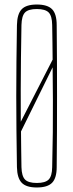

<svg xmlns="http://www.w3.org/2000/svg" viewBox="-20 -825 324 850"><path d="M143 5Q96 5 76 -16Q56 -37 55 -85Q53.5 -169.5 52.8 -246.8Q52 -324 52 -399.5Q52 -475 52.8 -552.2Q53.5 -629.5 55 -714Q56 -763 76 -784Q96 -805 143 -805Q190.5 -805 210.8 -784Q231 -763 231 -714Q232 -629.5 232.2 -552.2Q232.5 -475 232.5 -399.5Q232.5 -324 232.2 -246.8Q232 -169.5 231 -85Q231 -37 210.8 -16Q190.5 5 143 5ZM143 -15Q180.5 -15 195.5 -30.2Q210.5 -45.5 211 -85Q213 -165.5 213.8 -239.2Q214.5 -313 214.2 -384Q214 -455 213 -527L73 -243Q73 -205.5 73.8 -166Q74.5 -126.5 75 -85Q76 -45.5 90.8 -30.2Q105.5 -15 143 -15ZM72 -286 213 -561Q212.5 -598.5 212.2 -636.5Q212 -674.5 211 -714Q210.5 -754.5 195.5 -769.8Q180.5 -785 143 -785Q105.5 -785 90.8 -769.8Q76 -754.5 75 -714Q73.5 -638 72.8 -567.2Q72 -496.5 71.8 -427Q71.5 -357.5 72 -286Z"/></svg>

Font: Big Shoulders Thin
Style: Regular
Weight: 100
Designer: Patric King
Foundry: XO Type Co
Version: Version 2.002